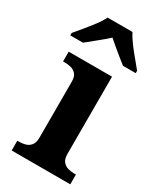

<svg xmlns="http://www.w3.org/2000/svg" viewBox="-209 -834 755 902"><g transform="rotate(30 168.5 -383.0)"><path d="M17 0V-53H29Q44 -53 60.5 -57.5Q77 -62 88.5 -76Q100 -90 100 -118V-422Q100 -449 88 -462Q76 -475 59.5 -479Q43 -483 29 -483H17V-536H252V-118Q252 -90 263.5 -76Q275 -62 292 -57.5Q309 -53 323 -53H335V0ZM-15 -619Q1 -638 22.5 -664Q44 -690 64.5 -717Q85 -744 95 -766H230Q241 -744 261 -717Q281 -690 303 -664Q325 -638 340 -619V-606H271Q257 -617 237 -633Q217 -649 197 -666Q177 -683 162 -696Q140 -676 107.5 -649.5Q75 -623 54 -606H-15Z"/></g></svg>

Font: Noto Serif Tibetan
Style: Bold
Weight: 700
Designer: Monotype Design Team
Foundry: Monotype Imaging Inc.
Version: Version 2.103; ttfautohint (v1.8.4.7-5d5b)